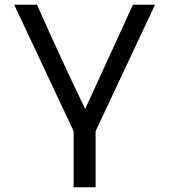

<svg xmlns="http://www.w3.org/2000/svg" viewBox="-20 -791 715 811"><path d="M339.8 -330.6 541.5 -771H634.8L383.8 -236.8V0H291V-236.8L40 -771H136.2Q235.8 -546.4 339.8 -330.6Z"/></svg>

Font: Dhyana
Style: Regular
Weight: 400
Foundry: Vernon Adams
Version: Version 1.002; ttfautohint (v0.8.51-6076)